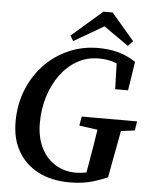

<svg xmlns="http://www.w3.org/2000/svg" viewBox="-59 -916 776 980"><g transform="rotate(5 329.0 -425.5)"><path d="M33 -268Q33 -357 63 -432Q93 -507 146 -562.5Q199 -618 269.5 -649Q340 -680 421 -680Q475 -680 521.5 -668Q568 -656 614 -626L591 -478H525L521 -610Q499 -619 476 -623Q453 -627 430 -627Q368 -627 318 -598.5Q268 -570 232 -520.5Q196 -471 176.5 -407.5Q157 -344 157 -274Q157 -199 184 -145.5Q211 -92 257.5 -64Q304 -36 361 -36Q389 -36 416 -42L424 -87Q432 -131 439 -176Q446 -221 453 -264L359 -277L367 -324H651L643 -277L573 -268L528 -27Q483 -7 438 4.5Q393 16 334 16Q241 16 173.5 -19Q106 -54 69.5 -117.5Q33 -181 33 -268ZM478 -867 595 -730 570 -704 443 -793 290 -704 274 -731 431 -867Z"/></g></svg>

Font: Source Serif 4 Semibold
Style: Italic
Weight: 600
Italic angle: -12°
Designer: Frank Grießhammer
Foundry: Adobe
Version: Version 4.005;hotconv 1.1.0;makeotfexe 2.6.0